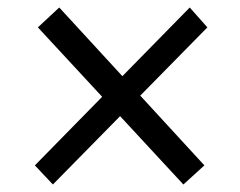

<svg xmlns="http://www.w3.org/2000/svg" viewBox="-20 -545 640 512"><path d="M486 -525 533 -472 121 -53 73 -104ZM138 -525 525 -104 469 -53 81 -472Z"/></svg>

Font: Muli SemiBold
Style: Italic
Weight: 600
Italic angle: -4.541°
Designer: Vernon Adams
Foundry: Vernon Adams
Version: Version 2.100; ttfautohint (v1.8.1.43-b0c9)